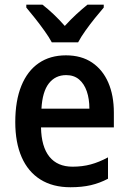

<svg xmlns="http://www.w3.org/2000/svg" viewBox="-20 -786 546 816"><path d="M260.3 -550.8Q325.7 -550.8 371.1 -520.3Q416.5 -489.7 440.2 -435.1Q463.9 -380.4 463.9 -307.1V-244.6H154.3Q155.8 -162.6 189.9 -120.1Q224.1 -77.6 288.6 -77.6Q330.1 -77.6 365.5 -87.2Q400.9 -96.7 439 -117.2V-26.4Q403.8 -7.8 366 1Q328.1 9.8 279.3 9.8Q204.1 9.8 151.6 -23.2Q99.1 -56.2 72 -118.2Q44.9 -180.2 44.9 -267.1Q44.9 -357.9 70.8 -421.4Q96.7 -484.9 144.8 -517.8Q192.9 -550.8 260.3 -550.8ZM261.2 -466.8Q215.3 -466.8 187.7 -431.6Q160.2 -396.5 156.2 -324.2H359.9Q359.9 -365.7 348.9 -397.7Q337.9 -429.7 316.2 -448.2Q294.4 -466.8 261.2 -466.8ZM200.2 -606Q188.5 -627.9 169.4 -654.5Q150.4 -681.2 129.6 -707.5Q108.9 -733.9 91.8 -753.9V-766.1H160.6Q182.6 -749 207.5 -725.6Q232.4 -702.1 255.4 -675.8Q280.8 -703.6 304.2 -725.1Q327.6 -746.6 351.6 -766.1H420.9V-753.9Q404.3 -734.9 383.3 -708.7Q362.3 -682.6 343 -655.5Q323.7 -628.4 312 -606Z"/></svg>

Font: Open Sans SemiCondensed SemiBold
Style: Regular
Weight: 600
Width: 4
Designer: Monotype Design Team
Foundry: Monotype Imaging Inc.
Version: Version 3.000